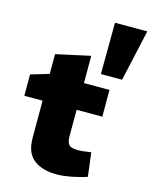

<svg xmlns="http://www.w3.org/2000/svg" viewBox="-131 -974 844 1068"><g transform="rotate(15 291.0 -440.5)"><path d="M300 9Q216 9 167.5 -29Q119 -67 119 -153V-367H14V-490L119 -521V-635L316 -678V-521H463V-367H315V-214Q315 -183 326.5 -167.5Q338 -152 381 -152Q391 -152 402.5 -153Q414 -154 426 -156L455 -160L472 -23L450 -16Q411 -5 372.5 2Q334 9 300 9ZM394 -594 396 -890H582L516 -594Z"/></g></svg>

Font: REM ExtraBold
Style: Regular
Weight: 800
Designer: Octavio Pardo
Foundry: Ashler Design
Version: Version 1.005;gftools[0.9.28]